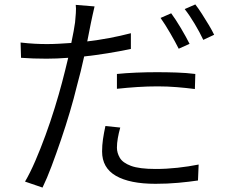

<svg xmlns="http://www.w3.org/2000/svg" viewBox="-20 -799 1040 867"><path d="M508 -465Q547 -469 594 -471Q641 -473 689 -473Q733 -473 777.5 -471.5Q822 -470 862 -465L860 -397Q821 -402 778.5 -405.5Q736 -409 692 -409Q646 -409 600 -406Q554 -403 508 -398ZM523 -223Q516 -198 512 -175Q508 -152 508 -132Q508 -109 521 -86.5Q534 -64 571.5 -50Q609 -36 683 -36Q732 -36 782 -41.5Q832 -47 877 -56L874 16Q834 22 785 26.5Q736 31 682 31Q566 31 503.5 -5Q441 -41 441 -115Q441 -143 445 -170.5Q449 -198 456 -230ZM753 -739Q773 -712 796.5 -672.5Q820 -633 836 -601L787 -579Q772 -609 748.5 -649.5Q725 -690 705 -718ZM862 -779Q876 -761 892 -736Q908 -711 923 -686Q938 -661 947 -642L898 -619Q882 -653 859 -691.5Q836 -730 814 -758ZM192 -600Q218 -600 245.5 -601.5Q273 -603 302 -605Q308 -634 312.5 -658Q317 -682 319 -698Q321 -718 322.5 -740Q324 -762 322 -777L407 -770Q403 -754 398 -730.5Q393 -707 390 -693L374 -612Q475 -624 571 -649V-578Q467 -556 360 -544Q353 -511 344.5 -477Q336 -443 327 -410Q314 -356 295.5 -293.5Q277 -231 255.5 -168Q234 -105 213 -49Q192 7 172 48L93 21Q116 -18 139.5 -72.5Q163 -127 185.5 -188.5Q208 -250 227 -311.5Q246 -373 260 -426Q267 -452 274 -480.5Q281 -509 288 -538Q262 -536 237.5 -535Q213 -534 190 -534Q158 -534 130.5 -535Q103 -536 75 -538L73 -607Q108 -603 136.5 -601.5Q165 -600 192 -600Z"/></svg>

Font: Source Han Sans SC Normal
Style: Regular
Weight: 350
Designer: Ryoko NISHIZUKA 西塚涼子 (kana, bopomofo & ideographs); Paul D. Hunt (Latin, Greek & Cyrillic); Sandoll Communications 산돌커뮤니
Foundry: Adobe
Version: Version 2.004;hotconv 1.0.118;makeotfexe 2.5.65603